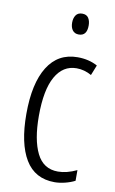

<svg xmlns="http://www.w3.org/2000/svg" viewBox="-85 -778 500 834"><g transform="rotate(10 165.0 -361.0)"><path d="M217 10Q130 10 87.5 -60.5Q45 -131 45 -261Q45 -396 90.5 -469Q136 -542 222 -542Q272 -542 310 -521L292 -476Q260 -494 226 -494Q166 -494 133 -435.5Q100 -377 100 -262Q100 -157 129.5 -97.5Q159 -38 223 -38Q262 -38 306 -59V-12Q287 -2 262.5 4Q238 10 217 10ZM209 -732Q228 -732 236.5 -719Q245 -706 245 -686Q245 -640 209 -640Q191 -640 181.5 -652.5Q172 -665 172 -686Q172 -706 181 -719Q190 -732 209 -732Z"/></g></svg>

Font: Noto Sans Myanmar ExtraCondensed Light
Style: Regular
Weight: 300
Width: 2
Designer: Monotype Design Team
Foundry: Monotype Imaging Inc.
Version: Version 2.107; ttfautohint (v1.8.4.7-5d5b)